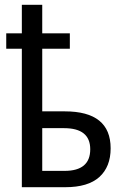

<svg xmlns="http://www.w3.org/2000/svg" viewBox="-20 -780 521 800"><path d="M71 -760V-641H6V-577H71V0H252Q347 0 394 -42.5Q441 -85 441 -162Q441 -316 250 -316H156V-577H271V-641H156V-760ZM356 -158Q356 -68 249 -68H156V-246H247Q356 -246 356 -158Z"/></svg>

Font: Noto Sans Display SemiCondensed
Style: Regular
Weight: 400
Width: 4
Designer: Monotype Design team
Foundry: Monotype Imaging Inc.
Version: 1.000